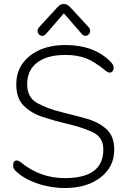

<svg xmlns="http://www.w3.org/2000/svg" viewBox="-20 -940 644 968"><path d="M307 8Q234 8 165.5 -16Q97 -40 57 -80Q46 -91 46 -107Q46 -118 51 -124.5Q56 -131 64 -131Q73 -131 85 -122Q181 -42 307 -42Q501 -42 501 -186Q501 -250 444.5 -275Q388 -300 314 -317Q254 -331 196 -350Q138 -369 100 -406.5Q62 -444 62 -515Q62 -604 130.5 -658.5Q199 -713 310 -713Q458 -713 541 -625Q553 -612 553 -598Q553 -588 547.5 -581Q542 -574 534 -574Q523 -574 513 -583Q458 -629 413.5 -646Q369 -663 310 -663Q218 -663 167.5 -624.5Q117 -586 117 -515Q117 -448 168.5 -420Q220 -392 289 -375Q350 -360 412 -343Q474 -326 515 -290.5Q556 -255 556 -185Q556 -99 487 -45.5Q418 8 307 8ZM212 -769Q200 -756 187.5 -760Q175 -764 170.5 -777Q166 -790 178 -804L271 -905Q285 -920 302 -920Q318 -920 333 -905L426 -804Q438 -790 433.5 -777Q429 -764 416.5 -760Q404 -756 392 -769L302 -873Z"/></svg>

Font: Nunito VF Beta Light
Style: Regular
Weight: 300
Designer: Vernon Adams
Foundry: newtypography
Version: Version 3.001